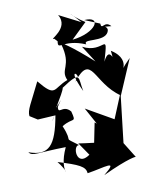

<svg xmlns="http://www.w3.org/2000/svg" viewBox="-99 -981 856 1074"><g transform="rotate(-10 329.5 -444.5)"><path d="M343 -108C257 -47 258 -180 296 -171C206 -239 270 -180 223 -291C288 -332 304 -291 285 -364C241 -416 205 -344 217 -417C156 -288 151 -308 239 -438C158 -335 257 -473 261 -503C382 -584 354 -541 371 -465C288 -639 395 -544 337 -525C454 -670 435 -498 574 -404L659 -602C551 -496 688 -582 562 -660C572 -568 561 -700 516 -606C568 -784 526 -648 407 -710L467 -616C355 -717 279 -768 295 -744C333 -613 263 -608 294 -541C207 -509 217 -453 127 -563C71 -447 46 -415 50 -379L93 -352L194 -358C164 -192 121 -141 9 -181C28 -153 64 -171 220 -173C151 -26 242 6 160 -99C276 -63 313 -47 315 -8C412 -22 504 -61 405 19C556 -52 605 -55 597 -50L542 -139L575 -422L516 -279L362 -367L414 -272L403 -281L365 -92C516 -171 400 -163 293 -181ZM450 -843C378 -886 337 -949 428 -846L306 -908C358 -823 223 -776 262 -781L278 -764C269 -707 307 -772 433 -719C413 -757 535 -712 562 -766C590 -823 435 -805 589 -795C555 -835 532 -778 530 -820L445 -855C550 -862 497 -772 362 -758Z"/></g></svg>

Font: Asimov Silicon
Style: Regular
Weight: 400
Designer: Google
Version: Version 2.000980; 2014